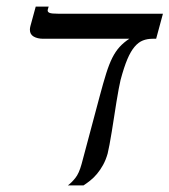

<svg xmlns="http://www.w3.org/2000/svg" viewBox="-20 -560 512 580"><path d="M472.2 -518.6 451.7 -442.9H440.9Q424.8 -442.9 411.6 -437.7Q398.4 -432.6 386.7 -418.9Q375 -405.3 364.7 -381.1Q354.5 -356.9 344.2 -318.4Q341.8 -308.6 338.6 -291.3Q335.4 -273.9 331.8 -252.2Q328.1 -230.5 324.7 -207Q321.3 -183.6 317.6 -162.1Q314 -140.6 310.8 -123Q307.6 -105.5 305.2 -96.2Q299.8 -77.1 291.5 -62Q283.2 -46.9 273.4 -35.2Q263.7 -23.4 252.9 -14.9Q242.2 -6.3 232.4 0H185.1Q196.3 -8.3 207.5 -22.2Q218.8 -36.1 226.6 -64.9L281.2 -269.5Q292 -310.1 300.8 -338.1Q309.6 -366.2 319.3 -385.5Q329.1 -404.8 341.3 -418.2Q353.5 -431.6 370.6 -442.9H110.8Q93.3 -442.9 81.8 -449.5Q70.3 -456.1 70.3 -470.2Q70.3 -475.1 71.8 -481L87.9 -540H127L124.5 -531.7Q124 -530.8 124 -528.3Q124 -523.4 130.1 -521Q136.2 -518.6 154.8 -518.6Z"/></svg>

Font: Arian AMU Serif
Style: Italic
Weight: 400
Italic angle: -15°
Designer: Ruben Hakobyan (Tarumian)
Foundry: Ruben Hakobyan (Tarumian)
Version: Version 1.002